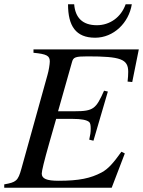

<svg xmlns="http://www.w3.org/2000/svg" viewBox="-21 -886 675 906"><path d="M572 -866C550 -804 497 -767 436 -767C368 -767 334 -803 329 -866H300C300 -763 337 -708 428 -708C515 -708 587 -778 601 -866ZM634 -653H137V-637C199 -631 214 -623 214 -596C214 -584 209 -552 203 -532L80 -90C64 -32 55 -26 -1 -16V0H506L568 -162L552 -170C514 -117 490 -89 458 -72C407 -45 353 -33 255 -33C199 -33 176 -43 176 -67C176 -79 187 -125 212 -213L244 -325H322C362 -325 389 -320 400 -310C405 -305 407 -296 407 -279C407 -261 405 -249 400 -227L420 -222L488 -454L470 -458C432 -373 421 -361 331 -361H253L319 -594C325 -616 335 -620 392 -620C549 -620 584 -607 584 -547C584 -534 583 -518 581 -501L603 -499Z"/></svg>

Font: STIXGeneral
Style: Italic
Weight: 400
Italic angle: -16.33°
Designer: MicroPress Inc., with final additions and corrections provided by Coen Hoffman, Elsevier (retired)
Version: Version 1.1.0